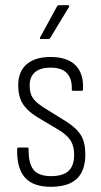

<svg xmlns="http://www.w3.org/2000/svg" viewBox="-20 -710 388 738"><path d="M175 8Q107 8 75.5 -28Q44 -64 46 -137Q46 -143 51 -143H85Q90 -143 90 -137Q89 -82 109 -57.5Q129 -33 176 -33Q222 -33 243.5 -53Q265 -73 265 -115Q265 -147 252.5 -168Q240 -189 210 -208L123 -260Q84 -284 67 -312Q50 -340 50 -382Q50 -435 82.5 -463Q115 -491 174 -491Q239 -491 270.5 -459Q302 -427 299 -367Q299 -361 294 -361H261Q259 -361 257 -362.5Q255 -364 256 -369Q257 -408 237 -429Q217 -450 174 -450Q135 -450 114.5 -432.5Q94 -415 94 -382Q94 -351 106 -333.5Q118 -316 149 -296L236 -242Q275 -217 291.5 -189.5Q308 -162 308 -116Q308 -54 275.5 -23Q243 8 175 8ZM138 -560Q131 -560 134 -566L199 -685Q202 -690 207 -690H242Q245 -690 246 -688Q247 -686 245 -683L173 -564Q171 -560 165 -560Z"/></svg>

Font: Sofia Sans Condensed Light
Style: Regular
Weight: 300
Designer: Botio Nikoltchev, Ani Petrova
Foundry: lettersoup
Version: Version 4.101